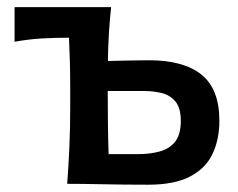

<svg xmlns="http://www.w3.org/2000/svg" viewBox="-20 -517 670 540"><path d="M169 0Q173 -54.5 175.2 -105.2Q177.5 -156 177.5 -218V-268Q177.5 -309.5 176.5 -344.2Q175.5 -379 174 -411Q136.5 -411 97.5 -408.8Q58.5 -406.5 21 -399.5V-497H292.5Q288.5 -458.5 286.2 -421.5Q284 -384.5 283.5 -345.5Q311 -346 341.8 -346.8Q372.5 -347.5 399.5 -347.5Q496.5 -347.5 546.8 -307Q597 -266.5 597 -177.5Q597 -125 577.8 -84.2Q558.5 -43.5 514.5 -20.5Q470.5 2.5 396.5 2.5Q327.5 2.5 269.5 1.2Q211.5 0 169 0ZM285.5 -83.5H368Q402 -83.5 429.2 -91Q456.5 -98.5 472.5 -118.5Q488.5 -138.5 488.5 -177Q488.5 -214 473 -232Q457.5 -250 434 -255.5Q410.5 -261 387 -261H283Q283 -214 283.5 -171.5Q284 -129 285.5 -83.5Z"/></svg>

Font: Commissioner Flair Medium
Style: Regular
Weight: 500
Designer: Kostas Bartsokas
Foundry: Kostas Bartsokas
Version: Version 1.000; ttfautohint (v1.8.3)